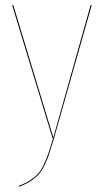

<svg xmlns="http://www.w3.org/2000/svg" viewBox="-20 -537 404 747"><path d="M336.9 -517.1 190.4 0Q179.2 38.6 171.9 60.5Q164.6 82.5 153.3 105.7Q142.1 128.9 129.4 142.6Q116.7 156.2 98.1 168.2Q79.6 180.2 53.7 189.5L52.7 186Q78.1 176.8 96.2 165Q114.3 153.3 126.7 140.1Q139.2 127 149.9 104.2Q160.6 81.5 168.2 59.8Q175.8 38.1 186.5 0H184.1L27.3 -517.1H31.7L187.5 -2L332.5 -517.1Z"/></svg>

Font: Fira Sans Compressed Four
Style: Regular
Weight: 100
Width: 1
Designer: Carrois Corporate & Edenspiekermann AG
Foundry: Carrois Corporate GbR & Edenspiekermann AG
Version: Version 4.203;PS 004.203;hotconv 1.0.88;makeotf.lib2.5.64775